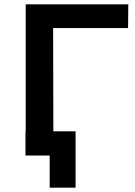

<svg xmlns="http://www.w3.org/2000/svg" viewBox="-20 -720 625 889"><path d="M98 0H210V149H330V-112H227L226 -590H573L574 -700H99V-112H98Z"/></svg>

Font: Chess Sans SemiBold
Style: Regular
Weight: 600
Designer: Wolf Bōese
Foundry: Wolf Bōese
Version: Version 7.223;Glyphs 3.3 (3306)